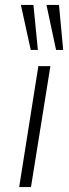

<svg xmlns="http://www.w3.org/2000/svg" viewBox="-20 -761 282 781"><path d="M58 0 136 -492H185L106 0ZM208 -558 169 -741H220L237 -558ZM105 -558 65 -741H116L134 -558Z"/></svg>

Font: Nunito Sans 7pt SemiCondensed ExtraLight
Style: Italic
Weight: 250
Width: 4
Italic angle: -9°
Designer: Vernon Adams
Foundry: Vernon Adams
Version: Version 3.101;gftools[0.9.27]